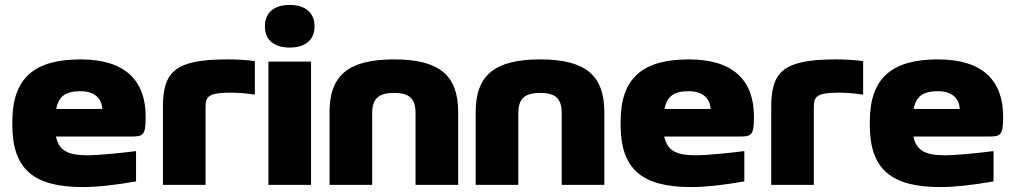

<svg xmlns="http://www.w3.org/2000/svg" viewBox="-20 -750 4120 779"><path d="M571 -277C571 -422 489 -509 307 -509C121 -509 30 -435 30 -256V-244C30 -61 119 9 317 9C374 9 447 1 532 -14V-137C487 -131 385 -120 334 -120C256 -120 219 -139 207 -196H508C561 -196 571 -199 571 -277ZM208 -308C218 -360 247 -380 307 -380C363 -380 393 -351 395 -308Z M914 -374C938 -374 980 -372 1014 -366V-502C978 -507 941 -509 903 -509C689 -509 641 -459 641 -314V0H814V-314C814 -357 823 -374 914 -374Z M1069 -500V0H1242V-500ZM1055 -641C1055 -590 1090 -557 1156 -557C1220 -557 1256 -590 1256 -641V-644C1256 -697 1220 -730 1156 -730C1090 -730 1055 -697 1055 -644Z M1317 -295V0H1490V-291C1490 -348 1514 -373 1579 -373C1643 -373 1666 -348 1666 -291V0H1839V-295C1839 -444 1763 -509 1579 -509C1393 -509 1317 -444 1317 -295Z M1910 -295V0H2083V-291C2083 -348 2107 -373 2172 -373C2236 -373 2259 -348 2259 -291V0H2432V-295C2432 -444 2356 -509 2172 -509C1986 -509 1910 -444 1910 -295Z M3039 -277C3039 -422 2957 -509 2775 -509C2589 -509 2498 -435 2498 -256V-244C2498 -61 2587 9 2785 9C2842 9 2915 1 3000 -14V-137C2955 -131 2853 -120 2802 -120C2724 -120 2687 -139 2675 -196H2976C3029 -196 3039 -199 3039 -277ZM2676 -308C2686 -360 2715 -380 2775 -380C2831 -380 2861 -351 2863 -308Z M3382 -374C3406 -374 3448 -372 3482 -366V-502C3446 -507 3409 -509 3371 -509C3157 -509 3109 -459 3109 -314V0H3282V-314C3282 -357 3291 -374 3382 -374Z M4050 -277C4050 -422 3968 -509 3786 -509C3600 -509 3509 -435 3509 -256V-244C3509 -61 3598 9 3796 9C3853 9 3926 1 4011 -14V-137C3966 -131 3864 -120 3813 -120C3735 -120 3698 -139 3686 -196H3987C4040 -196 4050 -199 4050 -277ZM3687 -308C3697 -360 3726 -380 3786 -380C3842 -380 3872 -351 3874 -308Z"/></svg>

Font: LT Wave Black
Style: Regular
Weight: 900
Designer: Daniel Lyons
Version: Version 2.5 (Glyphs App)